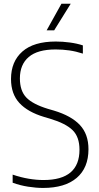

<svg xmlns="http://www.w3.org/2000/svg" viewBox="-20 -964 515 994"><path d="M203 9Q167 9 125.5 2.5Q84 -4 45.5 -18V-60Q88 -45.5 128.2 -38.8Q168.5 -32 205.5 -32Q391.5 -32 391.5 -189Q391.5 -255 356 -290Q320.5 -325 239 -349.5L208.5 -358.5Q123.5 -384 80.2 -431Q37 -478 37 -555Q37 -645.5 95.8 -697.2Q154.5 -749 269 -749Q304 -749 341.5 -744Q379 -739 409 -729V-686.5Q373.5 -698 338.8 -703Q304 -708 268 -708Q174.5 -708 128.8 -669Q83 -630 83 -558Q83 -494 116.2 -459.2Q149.5 -424.5 228 -400.5L259 -391.5Q349 -364.5 393.5 -317Q438 -269.5 438 -191.5Q438 -95 377 -43Q316 9 203 9ZM221.5 -807 298 -944.5H346L260.5 -807Z"/></svg>

Font: Encode Sans SemiCondensed SemiCondensed ExtraLight
Style: Regular
Weight: 200
Width: 4
Designer: Multiple Designers
Foundry: Impallari Type
Version: Version 3.000; ttfautohint (v1.8.3) -l 8 -r 50 -G 200 -x 14 